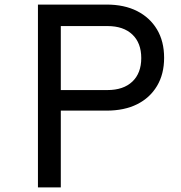

<svg xmlns="http://www.w3.org/2000/svg" viewBox="-20 -820 790 840"><path d="M146 0V-800H446Q524 -800 580 -771.5Q636 -743 667 -691Q698 -639 698 -567Q698 -496 667 -444Q636 -392 580 -364Q524 -336 446 -336H246V0ZM246 -426H450Q520 -426 559 -463Q598 -500 598 -566Q598 -632 559 -669Q520 -706 450 -706H246Z"/></svg>

Font: Martian Mono SemiExpanded Light
Style: Regular
Weight: 300
Width: 6
Monospace: yes
Designer: Roman Shamin
Foundry: Evil Martians
Version: Version 0.930